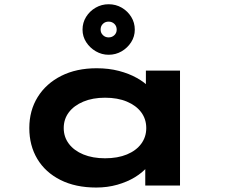

<svg xmlns="http://www.w3.org/2000/svg" viewBox="-20 -857 1050 887"><path d="M424.5 9.4Q329 9.4 259.3 -25.6Q189.7 -60.6 152.5 -122.6Q115.4 -184.6 115.4 -265.3Q115.4 -346.4 154.2 -408.8Q193 -471.2 263 -506.5Q332.9 -541.7 426.5 -541.7Q482.2 -541.7 529.4 -529.4Q576.5 -517 612 -497Q647.6 -477.1 669 -454.4Q690.3 -431.6 694.4 -411.1L654 -405.1V-530.7H811.6V0H651.1V-148.4L683.2 -134.1Q680.9 -110 659.5 -84.8Q638.1 -59.6 603.1 -38.2Q568.2 -16.9 522.3 -3.7Q476.4 9.4 424.5 9.4ZM465.3 -125.8Q523.6 -125.8 566.4 -143.5Q609.2 -161.3 632.5 -192.9Q655.7 -224.5 655.7 -265.3Q655.7 -306.7 632.5 -338.1Q609.2 -369.5 566.4 -387.5Q523.6 -405.6 465.3 -405.6Q408.1 -405.6 365 -387.5Q321.9 -369.5 298.1 -338.1Q274.4 -306.7 274.4 -265.3Q274.4 -224.5 298.1 -192.9Q321.9 -161.3 365 -143.5Q408.1 -125.8 465.3 -125.8ZM481.8 -604Q450.3 -604 422.8 -619.9Q395.2 -635.9 378.2 -662.2Q361.3 -688.5 361.3 -719.9Q361.3 -752.4 377.7 -778.9Q394.2 -805.5 421.8 -821.5Q449.3 -837.4 481.8 -837.4Q515.2 -837.4 542.5 -821.5Q569.8 -805.5 586.3 -778.9Q602.7 -752.4 602.7 -719.9Q602.7 -688.5 586 -662.2Q569.2 -635.9 541.9 -619.9Q514.6 -604 481.8 -604ZM481.8 -684.2Q497.6 -684.2 508.4 -694.6Q519.1 -704.9 519.1 -719.9Q519.1 -736.3 508.4 -746.7Q497.6 -757.1 481.8 -757.1Q465.9 -757.1 455.4 -746.8Q444.8 -736.5 444.8 -720.5Q444.8 -704.9 455.6 -694.6Q466.4 -684.2 481.8 -684.2Z"/></svg>

Font: Lexend Zetta
Style: Regular
Weight: 400
Designer: Bonnie Shaver-Troup, Thomas Jockin
Foundry: Lexend
Version: Version 1.007